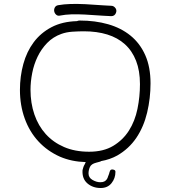

<svg xmlns="http://www.w3.org/2000/svg" viewBox="-20 -817 855 963"><path d="M559 45Q559 77 539.5 101.5Q520 126 485 126Q445 126 418 102.5Q391 79 394 36L398 22Q400 15 405 7Q407 1 410 -4Q339 -6 281 -31Q218 -59 173 -107.5Q128 -156 104 -222.5Q80 -289 80 -366Q80 -434 97 -496Q114 -558 149 -605Q184 -652 238 -680.5Q292 -709 366 -711Q372 -714 380 -714Q457 -714 522 -695.5Q587 -677 634.5 -638.5Q682 -600 708.5 -540.5Q735 -481 735 -399Q735 -324 718 -252.5Q701 -181 664 -126Q627 -71 568 -37Q532 -17 487 -9Q487 -7 462.5 -1Q438 5 431 20.5Q424 36 424 53Q424 74 444 85.5Q464 97 483 97Q496 97 503.5 93Q511 89 515.5 82.5Q520 76 522 68L527 55Q529 46 532 39.5Q535 33 543 33Q548 33 553.5 35.5Q559 38 559 45ZM682 -395Q682 -462 662.5 -512Q643 -562 606.5 -595Q570 -628 518 -644Q466 -660 401 -660Q374 -660 343.5 -658Q313 -656 288 -647Q246 -632 216.5 -601.5Q187 -571 168.5 -532.5Q150 -494 141.5 -450.5Q133 -407 133 -367Q133 -300 152.5 -243Q172 -186 209.5 -144.5Q247 -103 301.5 -79.5Q356 -56 427 -56Q499 -56 548 -85.5Q597 -115 627 -162.5Q657 -210 669.5 -271Q682 -332 682 -395ZM556 -780Q568 -768 561.5 -752Q555 -736 538 -736Q532 -736 499 -738Q466 -740 406 -744Q368 -746 337.5 -745Q307 -744 282 -739Q270 -736 262 -743Q254 -750 252 -760Q250 -770 255 -779.5Q260 -789 272 -791Q300 -796 333.5 -797Q367 -798 409 -796Q469 -792 501 -790Q533 -788 538 -788Q548 -788 556 -780Z"/></svg>

Font: Wynona
Style: Regular
Weight: 400
Italic angle: -12°
Designer: Kanati
Foundry: Kanati and Michael Everson
Version: Version 2.000